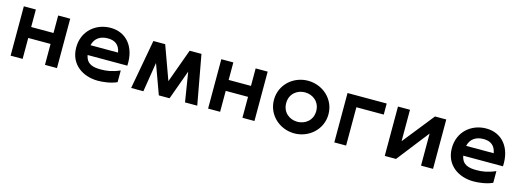

<svg xmlns="http://www.w3.org/2000/svg" viewBox="-9 -1094 4677 1728"><g transform="rotate(15 2330.0 -230.0)"><path d="M69 -460V0H181V-195H389V0H501V-460H389V-297H181V-460Z M620 -225C620 -65 747 15 885 15C926 15 1003 8 1061 -19V-128C989 -97 938 -90 885 -90C813 -90 752 -103 737 -185H1107C1117 -363 1020 -475 875 -475C737 -475 620 -378 620 -225ZM739 -277C756 -347 808 -377 875 -377C940 -377 983 -349 996 -277Z M1192 0H1306L1350 -275L1450 0H1550L1650 -275L1694 0H1808L1724 -460H1614L1500 -146L1386 -460H1276Z M1909 -460V0H2021V-195H2229V0H2341V-460H2229V-297H2021V-460Z M2715 15C2850 15 2969 -88 2969 -230C2969 -373 2850 -475 2715 -475C2579 -475 2461 -373 2461 -230C2461 -88 2579 15 2715 15ZM2575 -230C2575 -318 2643 -367 2715 -367C2786 -367 2855 -318 2855 -230C2855 -142 2786 -93 2715 -93C2643 -93 2575 -142 2575 -230Z M3085 0H3195V-357H3450V-460H3085Z M3555 0H3660L3893 -299V0H4005V-460H3900L3667 -167V-460H3555Z M4120 -225C4120 -65 4247 15 4385 15C4426 15 4503 8 4561 -19V-128C4489 -97 4438 -90 4385 -90C4313 -90 4252 -103 4237 -185H4607C4617 -363 4520 -475 4375 -475C4237 -475 4120 -378 4120 -225ZM4239 -277C4256 -347 4308 -377 4375 -377C4440 -377 4483 -349 4496 -277Z"/></g></svg>

Font: KT Kiyosuna Sans Bold
Style: Regular
Weight: 700
Designer: [Zen Kaku Gothic] Yoshimichi Ohira
Version: Version 1.010;Glyphs 3.1.2 (3151)